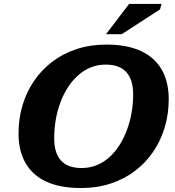

<svg xmlns="http://www.w3.org/2000/svg" viewBox="-20 -936 884 969"><path d="M253.5 -239Q253.5 -163 288 -125.5Q322.5 -88 391.5 -88Q432.5 -88 467.8 -102.2Q503 -116.5 532 -142.8Q561 -169 583.2 -204Q605.5 -239 620.8 -280.5Q636 -322 644 -367.2Q652 -412.5 652 -459Q652 -534.5 617.2 -572.2Q582.5 -610 513.5 -610Q472.5 -610 437.2 -595.5Q402 -581 373.2 -555Q344.5 -529 322 -494Q299.5 -459 284.2 -417.5Q269 -376 261.2 -330.5Q253.5 -285 253.5 -239ZM831.5 -435Q831.5 -361 811.5 -293.8Q791.5 -226.5 753.2 -170.2Q715 -114 660.8 -73Q606.5 -32 538 -9.5Q469.5 13 388.5 13Q283.5 13 213.5 -19.5Q143.5 -52 108.5 -113.8Q73.5 -175.5 73.5 -262.5Q73.5 -337 93.5 -404.2Q113.5 -471.5 151.8 -527.5Q190 -583.5 244.2 -624.8Q298.5 -666 367.2 -688.5Q436 -711 516.5 -711Q622 -711 691.8 -678.2Q761.5 -645.5 796.5 -584Q831.5 -522.5 831.5 -435ZM515 -763.5 631.5 -916H795.5L787.5 -888.5L594.5 -763.5Z"/></svg>

Font: Newsreader 9pt
Style: Bold Italic
Weight: 700
Italic angle: -17°
Designer: Hugues Gentile
Foundry: Production Type
Version: Version 1.003